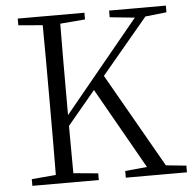

<svg xmlns="http://www.w3.org/2000/svg" viewBox="-52 -777 829 829"><g transform="rotate(-5 362.5 -362.5)"><path d="M576 0H725V-29L637 -38L404 -446L605 -686L697 -696V-725H451V-696L559 -685L235 -291V-390C235 -490 235 -590 236 -687L344 -696V-725H55V-696L160 -687C161 -590 161 -490 161 -390V-335C161 -235 161 -136 160 -38L55 -29V0H343V-29L236 -39L235 -244L356 -389L555 -38L460 -29V0Z"/></g></svg>

Font: Noto Serif JP Light
Style: Regular
Weight: 300
Designer: Ryoko NISHIZUKA 西塚涼子 (kana & ideographs); Frank Grießhammer (Latin, Greek & Cyrillic); Wenlong ZHANG 张文龙 (bopomofo); San
Foundry: Adobe
Version: Version 2.001;hotconv 1.1.0;makeotfexe 2.6.0